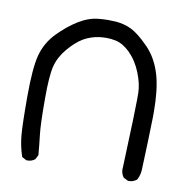

<svg xmlns="http://www.w3.org/2000/svg" viewBox="-65 -590 630 648"><g transform="rotate(10 250.0 -265.5)"><path d="M389.6 -40.5Q389.6 -43.9 390.1 -47.4L396 -211.4Q397.5 -258.8 397.5 -277.3Q397.5 -295.9 397.5 -302.2Q397 -333 382.3 -370.1Q367.2 -408.2 341.3 -434.1Q316.9 -458 291.5 -463.4Q275.4 -466.8 261.2 -466.8Q247.1 -466.8 235.4 -465.3Q207 -461.4 182.1 -447.3Q156.7 -432.1 132.1 -402.8Q107.4 -373.5 99.1 -340.6Q90.8 -307.6 90.8 -230.5Q90.8 -141.1 95 -106.4Q99.1 -71.8 102.1 -37.1L94.2 -22Q83 -13.2 69.3 -13.2Q67.9 -13.2 64.9 -13.2L49.3 -21.5Q37.6 -55.7 34.2 -92Q30.8 -128.4 30.8 -225.6Q30.8 -322.8 42.5 -367.7Q54.7 -413.1 87.4 -446.8Q119.6 -480 153.6 -501Q187.5 -522 220.7 -525.4Q239.3 -527.3 254.4 -527.3Q269.5 -527.3 281.7 -526.4Q311 -523.9 335 -512.2Q359.4 -500.5 395 -464.6Q430.7 -428.7 446.8 -372.1Q460.4 -322.3 460.4 -249.5Q460.4 -240.7 460.4 -231.4Q458.5 -147.5 454.6 -52.7Q454.6 -32.7 444.8 -14.2Q432.6 -4.4 418.9 -4.4Q417 -4.4 414.6 -4.4L398.9 -12.2L397.9 -13.7Q389.6 -25.4 389.6 -40.5Z"/></g></svg>

Font: Bakudai
Style: Medium
Weight: 500
Version: Version 1.48